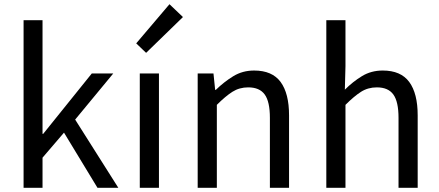

<svg xmlns="http://www.w3.org/2000/svg" viewBox="-20 -892 2085 912"><path d="M92 0V-796H182V-256H185L416 -543H518L337 -324L542 0H443L284 -262L182 -143V0Z M644 0V-543H735V0ZM674 -641 627 -686 785 -872 849 -811Z M919 0V-543H994L1002 -465H1005Q1044 -503 1088 -530Q1132 -557 1187 -557Q1273 -557 1313 -502.5Q1353 -448 1353 -344V0H1262V-332Q1262 -409 1237.5 -443Q1213 -477 1159 -477Q1117 -477 1084 -456Q1051 -435 1010 -394V0Z M1530 0V-796H1621V-578L1618 -466Q1656 -504 1699.5 -530.5Q1743 -557 1798 -557Q1884 -557 1924 -502.5Q1964 -448 1964 -344V0H1873V-332Q1873 -409 1848.5 -443Q1824 -477 1770 -477Q1728 -477 1695 -456Q1662 -435 1621 -394V0Z"/></svg>

Font: Chiron Sans HK TT
Style: Regular
Weight: 400
Designer: Ryoko NISHIZUKA 西塚涼子 (kana, bopomofo & ideographs); Paul D. Hunt (Latin, Greek & Cyrillic); Sandoll Communications 산돌커뮤니
Foundry: Adobe
Version: Version 2.022;hotconv 1.0.109;makeotfexe 2.5.65596